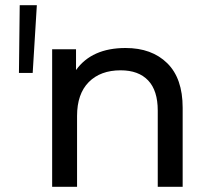

<svg xmlns="http://www.w3.org/2000/svg" viewBox="-20 -720 810 740"><path d="M53 -439 56 -700H122L106 -439ZM464 -535Q565 -535 624.5 -476.5Q684 -418 684 -305V0H588V-294Q588 -371 551 -410Q514 -449 445 -449Q367 -449 322 -403.5Q277 -358 277 -273V0H181V-530H273V-450Q334 -535 464 -535Z"/></svg>

Font: Montserrat
Style: Regular
Weight: 500
Designer: Julieta Ulanovsky
Foundry: Julieta Ulanovsky
Version: Version 7.200;PS 007.200;hotconv 1.0.88;makeotf.lib2.5.64775